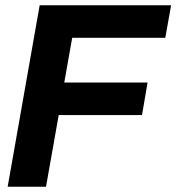

<svg xmlns="http://www.w3.org/2000/svg" viewBox="-20 -706 667 726"><path d="M9 0 130 -686H627L605 -563H253L223 -394H538L517 -271H202L154 0Z"/></svg>

Font: Archivo VF Beta
Style: Italic
Weight: 400
Italic angle: -10°
Designer: Hector Gatti
Foundry: Omnibus-Type
Version: Version 1.002